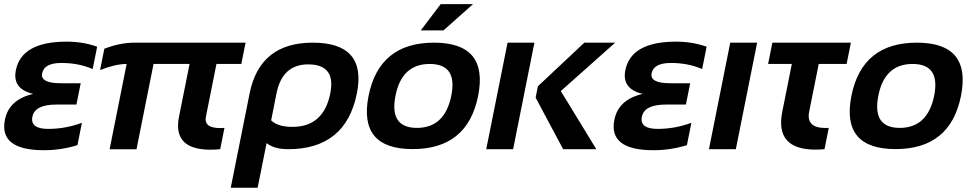

<svg xmlns="http://www.w3.org/2000/svg" viewBox="-28 -718 4692 924"><path d="M418 -385.7Q350.6 -415 267.6 -415Q184.6 -415 174.8 -365.2Q165 -317.4 265.1 -317.4H360.4L339.8 -214.8H243.2Q139.6 -214.8 127.9 -156.2Q116.2 -97.7 204.1 -97.7Q287.1 -97.7 366.2 -127L344.7 -19.5Q266.6 4.9 183.6 4.9Q-33.7 4.9 -4.4 -141.6Q15.1 -239.3 131.8 -266.1Q30.3 -290 48.3 -379.9Q75.7 -517.6 293 -517.6Q371.1 -517.6 439.5 -493.2Z M474.1 -483.4Q548.3 -512.7 621.6 -512.7H1153.8L1133.3 -410.2H1013.7L962.9 -156.2Q952.1 -101.6 1032.2 -101.6Q1041.5 -101.6 1052.2 -102.5L1031.7 0Q1006.8 2.4 985.4 2.4Q801.8 2.4 833.5 -156.2L884.3 -410.2H710.9L628.9 0.5H499.5L581.5 -410.2Q527.8 -410.2 453.6 -380.9Z M1276.9 -138.7Q1309.1 -107.4 1379.4 -107.4Q1529.3 -107.4 1561.5 -268.6Q1589.4 -408.2 1455.1 -408.2Q1330.6 -408.2 1302.7 -268.6ZM1477.1 -512.7Q1738.3 -512.7 1689.5 -268.6Q1635.7 0 1358.4 0Q1292 0 1254.9 -29.3L1211.9 185.5H1082.5L1173.3 -268.6Q1222.2 -512.7 1477.1 -512.7Z M1978.5 -102.5Q2112.8 -102.5 2144 -258.3Q2174.3 -410.2 2040 -410.2Q1905.8 -410.2 1875.5 -258.3Q1844.2 -102.5 1978.5 -102.5ZM1745.6 -256.3Q1796.9 -512.7 2060.5 -512.7Q2324.2 -512.7 2272.9 -256.3Q2221.7 -0.5 1958 -0.5Q1695.3 -0.5 1745.6 -256.3ZM2092.8 -698.2H2248.5L2106.4 -571.8H1997.1Z M2932.6 -512.7 2670.9 -279.8 2841.8 0H2682.1L2549.8 -248L2560.5 -302.7L2784.2 -512.7ZM2543.9 -512.7 2441.4 0H2312L2414.6 -512.7Z M3351.1 -385.7Q3283.7 -415 3200.7 -415Q3117.7 -415 3107.9 -365.2Q3098.1 -317.4 3198.2 -317.4H3293.5L3272.9 -214.8H3176.3Q3072.8 -214.8 3061 -156.2Q3049.3 -97.7 3137.2 -97.7Q3220.2 -97.7 3299.3 -127L3277.8 -19.5Q3199.7 4.9 3116.7 4.9Q2899.4 4.9 2928.7 -141.6Q2948.2 -239.3 3064.9 -266.1Q2963.4 -290 2981.4 -379.9Q3008.8 -517.6 3226.1 -517.6Q3304.2 -517.6 3372.6 -493.2Z M3615.7 -512.7 3513.2 0H3383.8L3486.3 -512.7Z M3689 -512.7H4066.9L4046.4 -410.2H3912.1L3866.2 -180.7Q3850.6 -102.1 3943.8 -102.1Q3951.7 -102.1 3960.4 -102.5L3939.9 0Q3917 2 3896.5 2Q3700.2 2 3736.8 -180.7L3782.7 -410.2H3668.5Z M4302.2 -102.5Q4436.5 -102.5 4467.8 -258.3Q4498 -410.2 4363.8 -410.2Q4229.5 -410.2 4199.2 -258.3Q4168 -102.5 4302.2 -102.5ZM4069.3 -256.3Q4120.6 -512.7 4384.3 -512.7Q4647.9 -512.7 4596.7 -256.3Q4545.4 -0.5 4281.7 -0.5Q4019 -0.5 4069.3 -256.3Z"/></svg>

Font: Sansation
Style: Bold Italic
Weight: 700
Designer: Bernd Montag
Version: Version 1.301